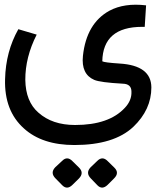

<svg xmlns="http://www.w3.org/2000/svg" viewBox="-20 -407 677 833"><path d="M305.7 135.3Q453.1 135.3 522 60.5Q551.8 28.8 550.3 -9.3Q550.3 -43 512.7 -43.9Q414.6 -49.3 388.7 -60.5Q331.5 -85.4 339.8 -164.6Q355 -305.7 454.6 -360.4Q519 -395 613.8 -383.8L607.9 -290.5H596.7Q426.8 -290.5 423.8 -141.1Q432.1 -135.7 499 -131.3Q636.2 -123 636.7 -27.8Q636.7 68.8 558.1 143.6Q474.1 222.2 302.7 222.2Q163.1 222.2 84 150.4Q-2 73.7 2 -63.5Q4.9 -183.6 59.6 -280.3L139.2 -256.8Q89.4 -158.7 89.8 -60.5Q91.3 33.7 146.5 81.5Q206.5 135.3 305.7 135.3ZM447.1 291.9 475.9 320.1Q499.4 343 474.8 367.1L446.6 395.3Q423.1 417.8 402.7 396.9L374 367.1Q350.5 343 372.9 319L401.2 291.9Q424.1 268.3 447.1 291.9ZM294.1 291.9 322.8 320.1Q345.8 343 322.8 367.1L294.1 395.3Q271.1 417.8 250.2 396.9L220.9 367.1Q196.9 343 219.4 319L248.6 291.9Q271.1 268.3 294.1 291.9Z"/></svg>

Font: Vazir Code Hack
Style: Code-Hack
Weight: 400
Foundry: DejaVu fonts team - Redesigned by Saber Rastikerdar
Version: Version 1.1.2